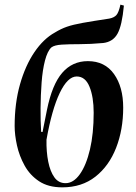

<svg xmlns="http://www.w3.org/2000/svg" viewBox="-20 -793 587 826"><path d="M248 13Q188 13 148.5 -13Q109 -39 86 -80.5Q63 -122 53 -167.5Q43 -213 43 -251Q43 -349 66 -430Q89 -511 128 -568.5Q167 -626 216 -653Q242 -669 268 -678Q294 -687 335.5 -694.5Q377 -702 450 -713Q471 -717 481 -728.5Q491 -740 498 -773L513 -769Q505 -683 485.5 -648Q466 -613 424 -608Q369 -603 323 -603Q277 -603 245.5 -601Q214 -599 201 -589Q184 -573 173.5 -532.5Q163 -492 159 -438Q155 -384 154.5 -328Q154 -272 157 -226L163 -225L182 -320Q204 -429 247.5 -479.5Q291 -530 358 -530Q431 -530 470.5 -474.5Q510 -419 510 -330Q510 -235 479.5 -157Q449 -79 390.5 -33Q332 13 248 13ZM310 -464Q271 -464 237 -393Q203 -322 180 -192Q179 -140 187.5 -97.5Q196 -55 214 -30Q232 -5 262 -5Q296 -5 323.5 -43.5Q351 -82 367 -150Q383 -218 383 -308Q383 -376 365 -420Q347 -464 310 -464Z"/></svg>

Font: Literata 72pt SemiBold
Style: Italic
Weight: 600
Italic angle: -2°
Designer: Latin by Veronika Burian and Jose Scaglione. Greek by Irene Vlachou. Cyrillic by Vera Evstafieva
Foundry: TypeTogether
Version: Version 3.002